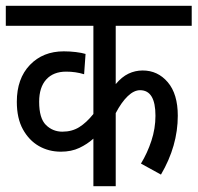

<svg xmlns="http://www.w3.org/2000/svg" viewBox="-20 -642 681 662"><path d="M641 -553H379V-352Q400 -377 423 -388Q446 -399 472 -399Q524 -399 558.5 -358.5Q593 -318 593 -243Q593 -139 535 -40L466 -78Q488 -114 502 -156.5Q516 -199 516 -243Q516 -331 463 -331Q442 -331 420.5 -310.5Q399 -290 379 -252V0H302V-164Q281 -145 253.5 -132Q226 -119 190 -119Q148 -119 114 -138.5Q80 -158 59 -196Q38 -234 38 -291Q38 -371 83 -418Q128 -465 200 -465Q221 -465 241.5 -462.5Q262 -460 275 -456L270 -386Q241 -395 208 -395Q164 -395 139.5 -368Q115 -341 115 -291Q115 -234 138.5 -211Q162 -188 195 -188Q228 -188 253 -203.5Q278 -219 302 -249V-553H0V-622H641Z"/></svg>

Font: Noto Sans Devanagari Condensed
Style: Regular
Weight: 400
Width: 3
Designer: Jelle Bosma - Monotype Design Team
Foundry: Monotype Imaging Inc.
Version: Version 2.004; ttfautohint (v1.8.4.7-5d5b)